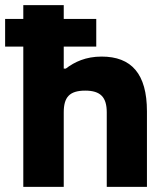

<svg xmlns="http://www.w3.org/2000/svg" viewBox="-36 -730 641 750"><path d="M55 -710V-656H-16V-548H55V0H213V-291C213 -350 235 -376 297 -376C357 -376 381 -350 381 -291V0H538V-295C538 -442 477 -509 361 -509C299 -509 255 -488 221 -462H213V-548H340V-656H213V-710Z"/></svg>

Font: LT Wave Alt Black
Style: Regular
Weight: 900
Designer: Daniel Lyons
Version: Version 2.5 (Glyphs App)